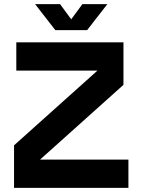

<svg xmlns="http://www.w3.org/2000/svg" viewBox="-20 -910 690 930"><path d="M48 0V-206L491 -603L514 -568H59V-705H578V-499L135 -102L117 -137H602V0ZM248 -764 150 -890H271L354 -777H296L379 -890H500L402 -764Z"/></svg>

Font: TikTok Sans 24pt
Style: Bold
Weight: 700
Version: Version 4.000